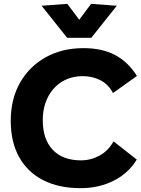

<svg xmlns="http://www.w3.org/2000/svg" viewBox="-20 -971 734 1001"><path d="M693 -139Q649 -67 572 -28.5Q495 10 401 10Q286 10 204.5 -32Q123 -74 79.5 -152.5Q36 -231 36 -341Q36 -454 84 -539Q132 -624 217.5 -672Q303 -720 415 -720Q513 -720 580.5 -684Q648 -648 694 -575L569 -486Q545 -532 503 -553Q461 -574 413 -574Q350 -574 303 -545Q256 -516 229.5 -464Q203 -412 203 -344Q203 -245 255 -190Q307 -135 402 -135Q453 -135 498.5 -159.5Q544 -184 572 -234ZM330 -774 197 -941 331 -951 393 -868 455 -951 589 -941 456 -774Z"/></svg>

Font: Livvic
Style: Bold
Weight: 700
Designer: Jacques Le Bailly, Baron von Fonthausen
Version: Version 1.001; ttfautohint (v1.8.2)